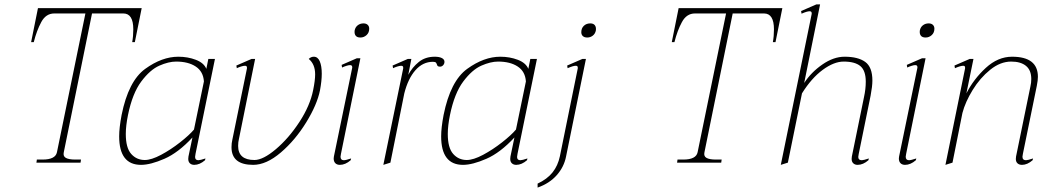

<svg xmlns="http://www.w3.org/2000/svg" viewBox="-20 -737 4776 870"><path d="M147 -14H173Q231 -14 238 -47L367 -676H226Q188 -676 167 -637Q146 -598 133 -546H121L152 -700H622L591 -546H579Q584 -573 584 -604Q584 -676 539 -676H397L269 -47Q265 -29 278.5 -21.5Q292 -14 321 -14H347L345 0H145Z M520 -119Q520 -158 531 -216Q562 -370 638 -425Q714 -480 788 -480Q831 -480 867.5 -466Q904 -452 915 -425L924 -470H954L866 -40Q864 -30 864 -26Q864 -11 879 -11Q887 -11 911 -19L909 -11Q885 10 860 10Q848 10 840.5 3Q833 -4 833 -17Q833 -24 834 -28L852 -114Q788 -45 725 -17.5Q662 10 619 10Q520 10 520 -119ZM859 -150 904 -368Q901 -413 867 -435.5Q833 -458 778 -458Q744 -458 702 -439.5Q660 -421 620 -367.5Q580 -314 560 -216Q550 -167 550 -130Q550 -67 574.5 -39.5Q599 -12 636 -12Q666 -12 710 -35.5Q754 -59 796 -92Q838 -125 859 -150Z M1029 -70Q1029 -88 1033 -105L1099 -427V-431Q1099 -439 1090 -439Q1083 -439 1072 -435.5Q1061 -432 1053 -428L1051 -440L1120 -470H1136L1063 -109Q1059 -93 1059 -76Q1059 -12 1133 -12Q1172 -12 1230 -61Q1288 -110 1336.5 -184Q1385 -258 1399 -329Q1408 -373 1408 -400Q1408 -446 1379 -470Q1389 -480 1402 -480Q1420 -480 1429 -459Q1438 -438 1438 -403Q1438 -371 1430 -328Q1417 -263 1367.5 -182.5Q1318 -102 1252.5 -46Q1187 10 1127 10Q1029 10 1029 -70Z M1587 -599Q1590 -614 1601 -622.5Q1612 -631 1627 -631Q1639 -631 1646 -624.5Q1653 -618 1653 -607Q1653 -589 1641 -578Q1629 -567 1613 -567Q1598 -567 1591.5 -575.5Q1585 -584 1587 -599ZM1492 -19Q1492 -25 1493 -28L1576 -430V-433Q1576 -442 1566 -442Q1560 -442 1549 -438.5Q1538 -435 1530 -431L1528 -443L1597 -473H1613L1525 -40Q1523 -30 1523 -27Q1523 -11 1538 -11Q1547 -11 1571 -19L1569 -11Q1545 10 1520 10Q1507 10 1499.5 2.5Q1492 -5 1492 -19Z M1994 -457Q1994 -448 1988 -441.5Q1982 -435 1974 -435Q1963 -435 1961 -441.5Q1959 -448 1956 -452.5Q1953 -457 1942 -457Q1896 -457 1862.5 -419Q1829 -381 1812 -314L1749 0L1717 10L1807 -427V-431Q1807 -439 1798 -439Q1791 -439 1780 -435.5Q1769 -432 1761 -428L1759 -440L1828 -470H1844L1830 -398Q1848 -432 1877.5 -456Q1907 -480 1950 -480Q1970 -480 1982 -474Q1994 -468 1994 -457Z M1979 -119Q1979 -158 1990 -216Q2021 -370 2097 -425Q2173 -480 2247 -480Q2290 -480 2326.5 -466Q2363 -452 2374 -425L2383 -470H2413L2325 -40Q2323 -30 2323 -26Q2323 -11 2338 -11Q2346 -11 2370 -19L2368 -11Q2344 10 2319 10Q2307 10 2299.5 3Q2292 -4 2292 -17Q2292 -24 2293 -28L2311 -114Q2247 -45 2184 -17.5Q2121 10 2078 10Q1979 10 1979 -119ZM2318 -150 2363 -368Q2360 -413 2326 -435.5Q2292 -458 2237 -458Q2203 -458 2161 -439.5Q2119 -421 2079 -367.5Q2039 -314 2019 -216Q2009 -167 2009 -130Q2009 -67 2033.5 -39.5Q2058 -12 2095 -12Q2125 -12 2169 -35.5Q2213 -59 2255 -92Q2297 -125 2318 -150Z M2614 -591Q2614 -609 2625.5 -620Q2637 -631 2655 -631Q2669 -631 2675.5 -622.5Q2682 -614 2680 -599Q2677 -584 2666 -575.5Q2655 -567 2641 -567Q2628 -567 2621 -573.5Q2614 -580 2614 -591ZM2416 95Q2459 75 2483.5 44.5Q2508 14 2517 -29L2598 -427V-431Q2598 -439 2589 -439Q2577 -439 2552 -428L2550 -440L2619 -470H2635L2545 -28Q2536 19 2503 56.5Q2470 94 2416 113Z M3050 -14H3076Q3134 -14 3141 -47L3270 -676H3129Q3091 -676 3070 -637Q3049 -598 3036 -546H3024L3055 -700H3525L3494 -546H3482Q3487 -573 3487 -604Q3487 -676 3442 -676H3300L3172 -47Q3168 -29 3181.5 -21.5Q3195 -14 3224 -14H3250L3248 0H3048Z M3871 -39Q3869 -29 3869 -26Q3869 -11 3885 -11Q3893 -11 3917 -19L3915 -11Q3891 10 3866 10Q3854 10 3846.5 3Q3839 -4 3839 -17Q3839 -24 3840 -28L3895 -297Q3903 -333 3903 -367Q3903 -417 3878.5 -437.5Q3854 -458 3803 -458Q3759 -458 3708 -420.5Q3657 -383 3614 -314L3550 0L3518 10L3658 -674V-677Q3658 -686 3649 -686Q3637 -686 3612 -675L3610 -687L3679 -717H3696L3624 -361Q3655 -409 3706 -444.5Q3757 -480 3807 -480Q3868 -480 3900.5 -456.5Q3933 -433 3933 -372Q3933 -346 3925 -304Z M4148 -599Q4151 -614 4162 -622.5Q4173 -631 4188 -631Q4200 -631 4207 -624.5Q4214 -618 4214 -607Q4214 -589 4202 -578Q4190 -567 4174 -567Q4159 -567 4152.5 -575.5Q4146 -584 4148 -599ZM4053 -19Q4053 -25 4054 -28L4137 -430V-433Q4137 -442 4127 -442Q4121 -442 4110 -438.5Q4099 -435 4091 -431L4089 -443L4158 -473H4174L4086 -40Q4084 -30 4084 -27Q4084 -11 4099 -11Q4108 -11 4132 -19L4130 -11Q4106 10 4081 10Q4068 10 4060.5 2.5Q4053 -5 4053 -19Z M4615 -40Q4613 -30 4613 -27Q4613 -11 4629 -11Q4637 -11 4661 -19L4659 -11Q4635 10 4611 10Q4598 10 4590.5 3Q4583 -4 4583 -17Q4583 -24 4584 -28L4649 -345Q4653 -362 4653 -379Q4653 -419 4629 -438.5Q4605 -458 4562 -458Q4513 -458 4467 -421Q4421 -384 4387.5 -329.5Q4354 -275 4341 -225L4296 0L4264 10L4353 -427V-431Q4353 -439 4345 -439Q4332 -439 4307 -428L4305 -440L4374 -470H4391L4359 -314Q4392 -379 4447 -429.5Q4502 -480 4566 -480Q4683 -480 4683 -389Q4683 -373 4678 -348Z"/></svg>

Font: Taviraj Thin
Style: Italic
Weight: 250
Italic angle: -12°
Designer: Katatrad Team
Foundry: CadsonDemak
Version: Version 1.001